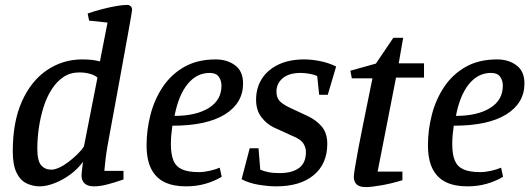

<svg xmlns="http://www.w3.org/2000/svg" viewBox="-20 -750 2156 782"><path d="M142 9Q113 9 87.5 -3.5Q62 -16 47 -47.5Q32 -79 32 -134Q32 -254 69.5 -337.5Q107 -421 171.5 -464.5Q236 -508 315 -508Q338 -508 354.5 -506Q371 -504 387 -500L418 -658L343 -666L337 -695Q366 -705 397 -713Q428 -721 454.5 -725.5Q481 -730 497 -730Q507 -730 512.5 -724.5Q518 -719 518 -710Q518 -707 513.5 -681Q509 -655 501.5 -613Q494 -571 484.5 -519.5Q475 -468 465 -412.5Q455 -357 445 -303.5Q435 -250 427 -206Q421 -174 416.5 -147.5Q412 -121 409.5 -98Q407 -75 405 -54H483V-19Q442 -5 414 2Q386 9 363 9Q337 9 324.5 -3Q312 -15 312 -36Q312 -40 313.5 -53.5Q315 -67 316.5 -79Q318 -91 318 -91Q297 -62 266.5 -39.5Q236 -17 202.5 -4Q169 9 142 9ZM189 -59Q203 -59 221.5 -67.5Q240 -76 259 -90.5Q278 -105 295.5 -122Q313 -139 322 -154L377 -434Q366 -444 346 -449.5Q326 -455 303 -455Q266 -455 238 -436Q210 -417 189.5 -384.5Q169 -352 156.5 -311Q144 -270 138 -227.5Q132 -185 132 -145Q132 -95 147.5 -77Q163 -59 189 -59Z M737 9Q686 9 650.5 -8Q615 -25 596 -62Q577 -99 577 -159Q577 -221 593 -283Q609 -345 643 -396Q677 -447 730.5 -477.5Q784 -508 859 -508Q905 -508 937.5 -484Q970 -460 970 -410Q970 -330 896 -284Q822 -238 682 -238Q679 -217 677.5 -199Q676 -181 676 -163Q676 -121 686.5 -96Q697 -71 722 -60Q747 -49 790 -49Q810 -49 832.5 -54Q855 -59 875 -67L883 -30Q853 -12 816.5 -1.5Q780 9 737 9ZM691 -278Q778 -278 830 -310Q882 -342 882 -401Q882 -422 871 -437.5Q860 -453 834 -453Q781 -453 744 -407.5Q707 -362 691 -278Z M1105 9Q1073 9 1033.5 2.5Q994 -4 964 -20L997 -146H1033L1040 -59Q1054 -53 1072.5 -49Q1091 -45 1119 -45Q1169 -45 1197.5 -65.5Q1226 -86 1226 -131Q1226 -150 1215 -166.5Q1204 -183 1172 -196L1095 -231Q1066 -245 1044.5 -273Q1023 -301 1023 -344Q1023 -392 1046.5 -429Q1070 -466 1114 -487Q1158 -508 1219 -508Q1250 -508 1284.5 -501Q1319 -494 1349 -479L1315 -364H1280L1272 -440Q1261 -446 1241 -449.5Q1221 -453 1205 -453Q1157 -453 1131.5 -431.5Q1106 -410 1106 -377Q1106 -352 1119 -338.5Q1132 -325 1159 -312L1234 -277Q1268 -261 1290.5 -234.5Q1313 -208 1313 -164Q1313 -83 1258 -37Q1203 9 1105 9Z M1470 12Q1443 12 1432 0.5Q1421 -11 1421 -30Q1421 -38 1426 -69Q1431 -100 1439.5 -145Q1448 -190 1458.5 -241.5Q1469 -293 1479 -342.5Q1489 -392 1497 -431H1413L1407 -462L1511 -491L1582 -596H1622L1604 -492H1707V-434H1593L1518 -51H1619V-16Q1573 -2 1532 5Q1491 12 1470 12Z M1883 9Q1832 9 1796.5 -8Q1761 -25 1742 -62Q1723 -99 1723 -159Q1723 -221 1739 -283Q1755 -345 1789 -396Q1823 -447 1876.5 -477.5Q1930 -508 2005 -508Q2051 -508 2083.5 -484Q2116 -460 2116 -410Q2116 -330 2042 -284Q1968 -238 1828 -238Q1825 -217 1823.5 -199Q1822 -181 1822 -163Q1822 -121 1832.5 -96Q1843 -71 1868 -60Q1893 -49 1936 -49Q1956 -49 1978.5 -54Q2001 -59 2021 -67L2029 -30Q1999 -12 1962.5 -1.5Q1926 9 1883 9ZM1837 -278Q1924 -278 1976 -310Q2028 -342 2028 -401Q2028 -422 2017 -437.5Q2006 -453 1980 -453Q1927 -453 1890 -407.5Q1853 -362 1837 -278Z"/></svg>

Font: Manuale Medium
Style: Italic
Weight: 500
Italic angle: -11°
Version: Version 1.002